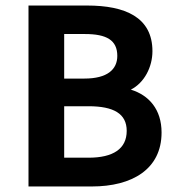

<svg xmlns="http://www.w3.org/2000/svg" viewBox="-20 -674 641 694"><path d="M83 -654V0H312C457 0 564 -62 564 -195C564 -279 518 -330 453 -350C502 -375 531 -432 531 -489C531 -612 432 -654 295 -654ZM212 -104V-290H300C391 -290 438 -263 438 -201C438 -136 389 -104 300 -104ZM287 -551C365 -551 404 -529 404 -472C404 -423 368 -390 285 -390H212V-551Z"/></svg>

Font: Source Sans Pro SemBd
Style: Regular
Weight: 700
Designer: Paul D. Hunt
Foundry: Adobe Systems Incorporated
Version: Version 2.020;PS 2.0;hotconv 1.0.86;makeotf.lib2.5.63406